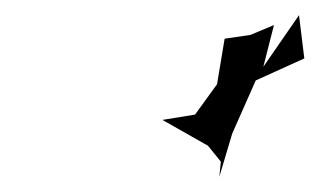

<svg xmlns="http://www.w3.org/2000/svg" viewBox="-20 -833 421 253"><path d="M276 -782 266 -722 237 -682 194 -675 254 -641 271 -620 269 -600 286 -657 317 -727 381 -756 374 -813 327 -745 341 -800 310 -787Z"/></svg>

Font: Asimov Aggro
Style: It
Weight: 500
Designer: Google
Version: Version 2.000980; 2014